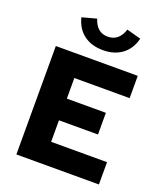

<svg xmlns="http://www.w3.org/2000/svg" viewBox="-167 -1053 1001 1165"><g transform="rotate(20 334.0 -471.0)"><path d="M78 0V-700H607V-556H250V-423H502V-283H250V-144H611V0ZM354 -774Q280 -774 230.5 -811Q181 -848 164 -917L257 -942Q282 -861 354 -861Q390 -861 414.5 -881.5Q439 -902 452 -942L544 -917Q527 -848 477.5 -811Q428 -774 354 -774Z"/></g></svg>

Font: Red Hat Text
Style: Bold
Weight: 700
Designer: Pentagram, MCKL
Foundry: MCKL
Version: Version 1.030